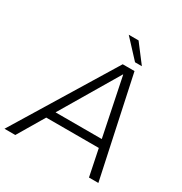

<svg xmlns="http://www.w3.org/2000/svg" viewBox="-240 -1021 1110 1169"><g transform="rotate(30 315.0 -437.0)"><path d="M-42 0 385 -700H468L618 0H552L419 -647H417L34 0ZM113 -186 124 -242H543L531 -186ZM492 -748H444L327 -874H396Z"/></g></svg>

Font: REM ExtraLight
Style: Italic
Weight: 250
Italic angle: -11°
Designer: Octavio Pardo
Foundry: Ashler Design
Version: Version 1.005;gftools[0.9.28]